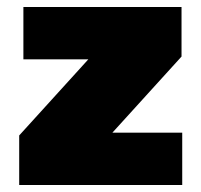

<svg xmlns="http://www.w3.org/2000/svg" viewBox="-20 -530 577 550"><path d="M35 0V-142L233 -360H47V-510H500V-368L302 -150H502V0Z"/></svg>

Font: Saira Black
Style: Regular
Weight: 900
Designer: Hector Gatti with collaboration of the Omnibus-Type team
Foundry: Omnibus-Type
Version: Version 1.100; ttfautohint (v1.8.3)